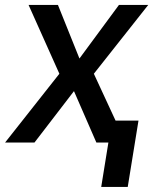

<svg xmlns="http://www.w3.org/2000/svg" viewBox="-29 -565 607 761"><path d="M200.6 -545.5H84.2L206.3 -272.7L-8.9 0H107.6L264.2 -203.8L353 0H400.6L372.2 175.8H477.3L519.9 -87H429L343 -272.7L558.6 -545.5H442.5L285.9 -333.1Z"/></svg>

Font: Magic Ui Pro Medium
Style: Italic
Weight: 500
Italic angle: -9.39999°
Designer: Stefan Endress, Andreas Faust
Version: Version 1.000;FEAKit 1.0